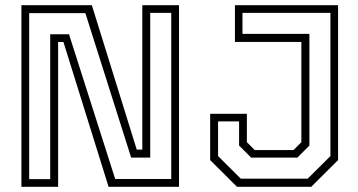

<svg xmlns="http://www.w3.org/2000/svg" viewBox="-20 -720 1380 740"><path d="M92.5 -29.5H173.5V-588H246L424 -30H640V-670.5H559V-112.5H485.5L309 -669.5H92.5ZM62.5 0V-700H334L507 -143.5H528.5V-700H670V0H398.5L224.5 -558H204V0ZM893.5 0 790 -103V-281.5H931.5V-172L962 -141.5H1111L1141.5 -172V-558.5H885.5V-700H1283V-103L1179.5 0ZM908 -31.5H1166L1253.5 -118.5V-670.5H914.5V-589.5H1172.5V-159L1126 -112.5H948L901.5 -159V-252H820.5V-118.5Z"/></svg>

Font: Tourney Light
Style: Regular
Weight: 300
Version: Version 1.015